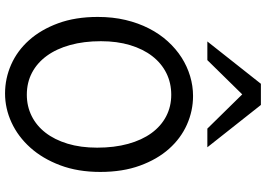

<svg xmlns="http://www.w3.org/2000/svg" viewBox="-165 -866 1043 753"><g transform="rotate(90 356.5 -489.5)"><path d="M654.3 -361.3Q654.3 -273.4 628.2 -204.1Q602.1 -134.8 558.8 -86.7Q515.6 -38.6 460.4 -13.2Q405.3 12.2 346.7 12.2Q287.6 12.2 233.4 -11.7Q179.2 -35.6 137.7 -82Q96.2 -128.4 71.3 -196Q46.4 -263.7 46.4 -351.6Q46.4 -410.2 58.3 -460.4Q70.3 -510.7 91.6 -552.2Q112.8 -593.8 142.1 -626Q171.4 -658.2 205.8 -680.2Q240.2 -702.1 278.6 -713.6Q316.9 -725.1 356.4 -725.1Q414.6 -725.1 468.5 -701.2Q522.5 -677.2 563.7 -630.9Q605 -584.5 629.6 -516.8Q654.3 -449.2 654.3 -361.3ZM559.1 -349.1Q559.1 -416.5 544.2 -470.5Q529.3 -524.4 502 -562Q474.6 -599.6 436.3 -619.6Q397.9 -639.6 351.6 -639.6Q305.2 -639.6 266.6 -620.4Q228 -601.1 200.2 -565.2Q172.4 -529.3 157 -478.3Q141.6 -427.2 141.6 -363.8Q141.6 -296.9 156.5 -243.2Q171.4 -189.5 199 -151.6Q226.6 -113.8 265.1 -93.5Q303.7 -73.2 351.6 -73.2Q396.5 -73.2 434.6 -92Q472.7 -110.8 500.2 -146.2Q527.8 -181.6 543.5 -232.9Q559.1 -284.2 559.1 -349.1ZM142.6 -781.2 308.6 -991.2H391.6L557.6 -781.2H484.4L350.1 -918L215.8 -781.2Z"/></g></svg>

Font: Andika APac
Style: Regular
Weight: 400
Designer: Victor Gaultney, Annie Olsen, Julie Remington, Don Collingsworth, Eric Hays, Becca Hirsbrunner
Foundry: SIL International
Version: Version 5.000